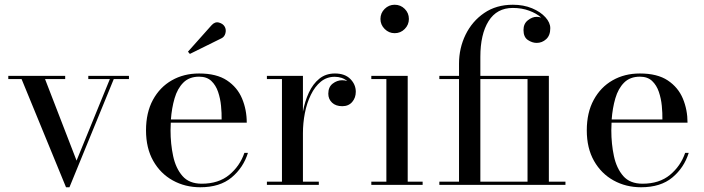

<svg xmlns="http://www.w3.org/2000/svg" viewBox="-20 -780 2970 810"><path d="M303 -102.5 443.5 -446.5H352.5V-460H524V-446.5H460L273 10H258.5L71 -446.5H15V-460H255V-446.5H170Z M914.5 -618.5 781 -552.5 773 -562 872 -673Q886.5 -689.5 903.8 -684.8Q921 -680 928 -667.5Q935 -655 931 -639.8Q927 -624.5 914.5 -618.5ZM1026 -135Q1006.5 -72.5 957 -31.2Q907.5 10 825 10Q761 10 709 -18.8Q657 -47.5 626.5 -101.2Q596 -155 596 -230Q596 -305 625.2 -358.8Q654.5 -412.5 705 -441.2Q755.5 -470 820 -470Q893.5 -470 937.5 -440.8Q981.5 -411.5 1001.2 -364.2Q1021 -317 1021 -262.5H700.5Q699.5 -247 699.5 -230Q699.5 -173 710.5 -121.5Q721.5 -70 749.8 -37.5Q778 -5 831 -5Q902 -5 947 -42.2Q992 -79.5 1011 -135ZM820 -456.5Q778.5 -456.5 753.5 -431.5Q728.5 -406.5 716.5 -365.2Q704.5 -324 701 -276H915Q915.5 -302.5 912.5 -333.5Q909.5 -364.5 900 -392.5Q890.5 -420.5 871.5 -438.5Q852.5 -456.5 820 -456.5Z M1106 -13.5H1169.5V-446.5H1106V-460H1258V-309Q1266 -352.5 1283 -389.2Q1300 -426 1327.2 -448Q1354.5 -470 1393 -470Q1435 -470 1458 -446.8Q1481 -423.5 1481 -393Q1481 -367.5 1465.8 -349.8Q1450.5 -332 1424 -332Q1396.5 -332 1380.8 -347Q1365 -362 1365 -384.5Q1365 -413 1383.5 -427.2Q1402 -441.5 1423.5 -441.5Q1435 -441.5 1445 -438Q1423.5 -456 1392 -456Q1358.5 -456 1333.5 -435.5Q1308.5 -415 1291.5 -380.2Q1274.5 -345.5 1266.2 -303.2Q1258 -261 1258 -217.5V-13.5H1325V0H1106Z M1585 -700Q1585 -725 1602.8 -742.5Q1620.5 -760 1645 -760Q1670 -760 1687.5 -742.5Q1705 -725 1705 -700Q1705 -675.5 1687.5 -657.8Q1670 -640 1645 -640Q1620.5 -640 1602.8 -657.8Q1585 -675.5 1585 -700ZM1546.5 -13.5H1610V-446.5H1546.5V-460H1700V-13.5H1763V0H1546.5Z M1833.5 -13.5H1916.5V-446.5H1833.5V-460H1916.5V-511.5Q1916.5 -577 1944.2 -633.8Q1972 -690.5 2022.8 -725.2Q2073.5 -760 2143.5 -760Q2189 -760 2224.8 -745Q2260.5 -730 2281 -707.2Q2301.5 -684.5 2301.5 -661Q2301.5 -630.5 2284.2 -614.8Q2267 -599 2244 -599Q2225.5 -599 2207 -611.2Q2188.5 -623.5 2188.5 -653.5Q2188.5 -680 2207 -694.5Q2225.5 -709 2244 -709Q2253.5 -709 2263 -706Q2243.5 -723.5 2212.2 -735Q2181 -746.5 2143.5 -746.5Q2076 -746.5 2041.2 -691Q2006.5 -635.5 2006.5 -540V-460H2295.5V-13.5H2365.5V0H1833.5ZM2205.5 -446.5H2006.5V-13.5H2205.5Z M2885.5 -135Q2866 -72.5 2816.5 -31.2Q2767 10 2684.5 10Q2620.5 10 2568.5 -18.8Q2516.5 -47.5 2486 -101.2Q2455.5 -155 2455.5 -230Q2455.5 -305 2484.8 -358.8Q2514 -412.5 2564.5 -441.2Q2615 -470 2679.5 -470Q2753 -470 2797 -440.8Q2841 -411.5 2860.8 -364.2Q2880.5 -317 2880.5 -262.5H2560Q2559 -247 2559 -230Q2559 -173 2570 -121.5Q2581 -70 2609.2 -37.5Q2637.5 -5 2690.5 -5Q2761.5 -5 2806.5 -42.2Q2851.5 -79.5 2870.5 -135ZM2679.5 -456.5Q2638 -456.5 2613 -431.5Q2588 -406.5 2576 -365.2Q2564 -324 2560.5 -276H2774.5Q2775 -302.5 2772 -333.5Q2769 -364.5 2759.5 -392.5Q2750 -420.5 2731 -438.5Q2712 -456.5 2679.5 -456.5Z"/></svg>

Font: Bodoni* 16
Style: Regular
Weight: 400
Version: Version 2.2